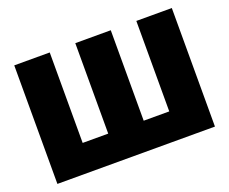

<svg xmlns="http://www.w3.org/2000/svg" viewBox="-115 -889 1279 1073"><g transform="rotate(-20 525.0 -352.5)"><path d="M57 -705H268V-167H420V-705H631V-167H783V-705H994V0H57Z"/></g></svg>

Font: Nunito Sans Heavy
Style: Regular
Weight: 400
Designer: Vernon Adams
Foundry: Vernon Adams
Version: Version 2.500